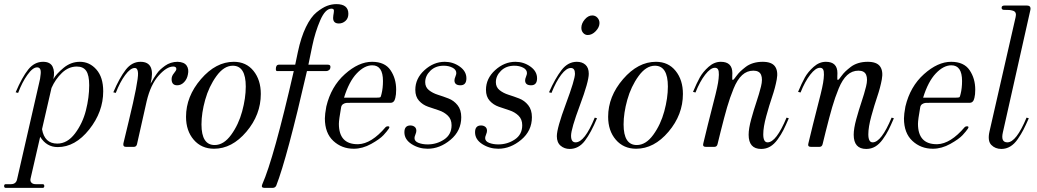

<svg xmlns="http://www.w3.org/2000/svg" viewBox="-50 -713 5036 932"><path d="M-22 199Q-30 199 -30 190Q-30 181 -22 181H3Q28 181 33 157L139 -306Q143 -323 144.5 -330.5Q146 -338 147.5 -354.5Q149 -371 144.5 -378.5Q140 -386 130 -386Q109 -386 83 -349.5Q57 -313 38 -262L26 -265Q57 -338 87 -375.5Q117 -413 159 -413Q194 -413 205.5 -389Q217 -365 209 -329Q223 -354 258.5 -383.5Q294 -413 338 -413Q385 -413 418 -375.5Q451 -338 451 -270Q451 -170 383 -84.5Q315 1 230 1Q176 1 145 -49L99 151Q95 165 102 173Q109 181 123 181H157Q165 181 165 190Q165 199 157 199ZM228 -16Q277 -16 314 -65Q351 -114 367 -177Q383 -240 383 -299Q383 -348 368.5 -369Q354 -390 323 -390Q283 -390 251 -359.5Q219 -329 200 -286L154 -86Q166 -16 228 -16Z M562 0Q546 0 549 -17Q558 -56 575 -125Q622 -319 620 -358Q619 -383 604 -383Q583 -383 557.5 -348.5Q532 -314 512 -262L500 -265Q530 -335 560 -374Q590 -413 632 -413Q707 -413 681 -307L687 -317Q692 -327 697 -334.5Q702 -342 710.5 -354.5Q719 -367 729 -376Q739 -385 751.5 -394Q764 -403 779.5 -408Q795 -413 812 -413Q844 -412 856 -394.5Q868 -377 862 -351Q858 -329 843.5 -314Q829 -299 810 -299Q783 -299 783 -329Q783 -344 794.5 -357.5Q806 -371 806 -378Q806 -390 791 -390Q759 -390 720 -346Q681 -302 662 -222L615 -13Q612 0 599 0Z M989 9Q928 9 890.5 -34.5Q853 -78 853 -146Q853 -245 925.5 -329Q998 -413 1085 -413Q1145 -413 1180.5 -369Q1216 -325 1216 -257Q1216 -156 1146 -73.5Q1076 9 989 9ZM992 -9Q1036 -9 1072 -58.5Q1108 -108 1125.5 -172.5Q1143 -237 1143 -293Q1143 -394 1080 -394Q1037 -394 1000.5 -343.5Q964 -293 946 -228.5Q928 -164 928 -109Q928 -9 992 -9Z M1234 199Q1216 199 1223 182Q1279 56 1376 -368H1295Q1289 -368 1289 -378Q1289 -399 1304 -399H1383L1396 -461Q1411 -532 1435 -581.5Q1459 -631 1487 -653.5Q1515 -676 1537.5 -684.5Q1560 -693 1583 -693Q1641 -693 1641 -646Q1641 -624 1627 -611.5Q1613 -599 1595 -599Q1567 -599 1567 -626Q1567 -631 1568 -638Q1569 -645 1570 -650.5Q1571 -656 1571 -661Q1571 -666 1568 -668.5Q1565 -671 1559 -671Q1529 -671 1504.5 -614.5Q1480 -558 1466 -491L1447 -399H1541Q1554 -399 1554 -389Q1554 -378 1547.5 -373Q1541 -368 1534 -368H1440Q1343 55 1291 188Q1286 199 1273 199Z M1667 9Q1609 9 1568 -29Q1527 -67 1527 -138Q1527 -158 1534 -196Q1557 -293 1624 -353Q1691 -413 1756 -413Q1818 -413 1845.5 -372.5Q1873 -332 1873 -278Q1873 -253 1869 -238Q1864 -214 1846 -214H1657Q1640 -214 1632 -213.5Q1624 -213 1616 -208Q1608 -203 1606 -193Q1595 -131 1595 -112Q1595 -13 1686 -13H1689Q1753 -15 1822 -96Q1826 -100 1833 -100Q1845 -100 1837 -88Q1829 -76 1811.5 -57Q1794 -38 1752 -14.5Q1710 9 1667 9ZM1620 -239H1779Q1793 -239 1796 -241Q1799 -243 1802 -257Q1809 -285 1809 -320Q1809 -396 1757 -396Q1719 -396 1681.5 -356.5Q1644 -317 1620 -239Z M2026 9Q1983 9 1948 -13.5Q1913 -36 1913 -71Q1913 -104 1942 -104Q1954 -104 1962.5 -97.5Q1971 -91 1971 -78Q1971 -71 1966.5 -60Q1962 -49 1962 -43Q1962 -27 1981.5 -19.5Q2001 -12 2026 -12Q2070 -12 2106 -36Q2142 -60 2142 -105Q2142 -134 2124 -151.5Q2106 -169 2080 -177.5Q2054 -186 2028 -195Q2002 -204 1984 -224Q1966 -244 1966 -277Q1966 -332 2010.5 -372.5Q2055 -413 2109 -413Q2149 -413 2181.5 -390Q2214 -367 2214 -333Q2214 -299 2185 -299Q2156 -299 2156 -323Q2156 -330 2160.5 -341Q2165 -352 2165 -358Q2165 -375 2146.5 -384.5Q2128 -394 2104 -394Q2064 -394 2039 -369.5Q2014 -345 2014 -314Q2014 -290 2032 -275.5Q2050 -261 2075.5 -253Q2101 -245 2127 -235Q2153 -225 2171 -202.5Q2189 -180 2189 -144Q2189 -78 2137 -34.5Q2085 9 2026 9Z M2369 9Q2326 9 2291 -13.5Q2256 -36 2256 -71Q2256 -104 2285 -104Q2297 -104 2305.5 -97.5Q2314 -91 2314 -78Q2314 -71 2309.5 -60Q2305 -49 2305 -43Q2305 -27 2324.5 -19.5Q2344 -12 2369 -12Q2413 -12 2449 -36Q2485 -60 2485 -105Q2485 -134 2467 -151.5Q2449 -169 2423 -177.5Q2397 -186 2371 -195Q2345 -204 2327 -224Q2309 -244 2309 -277Q2309 -332 2353.5 -372.5Q2398 -413 2452 -413Q2492 -413 2524.5 -390Q2557 -367 2557 -333Q2557 -299 2528 -299Q2499 -299 2499 -323Q2499 -330 2503.5 -341Q2508 -352 2508 -358Q2508 -375 2489.5 -384.5Q2471 -394 2447 -394Q2407 -394 2382 -369.5Q2357 -345 2357 -314Q2357 -290 2375 -275.5Q2393 -261 2418.5 -253Q2444 -245 2470 -235Q2496 -225 2514 -202.5Q2532 -180 2532 -144Q2532 -78 2480 -34.5Q2428 9 2369 9Z M2803 -543Q2790 -543 2781 -553Q2772 -563 2772 -578Q2772 -599 2788.5 -618.5Q2805 -638 2825 -638Q2840 -638 2850 -627Q2860 -616 2860 -601Q2860 -581 2842 -562Q2824 -543 2803 -543ZM2715 10Q2690 10 2671.5 -5.5Q2653 -21 2653 -52Q2653 -91 2697 -209Q2741 -327 2741 -355Q2741 -383 2721 -383Q2699 -383 2674 -350Q2649 -317 2627 -262L2615 -265Q2645 -333 2676 -373Q2707 -413 2750 -413Q2776 -413 2792 -398.5Q2808 -384 2808 -355Q2808 -317 2765 -202Q2722 -87 2722 -54Q2722 -22 2744 -22Q2788 -22 2837 -142L2848 -139Q2819 -69 2789 -29.5Q2759 10 2715 10Z M3038 9Q2977 9 2939.5 -34.5Q2902 -78 2902 -146Q2902 -245 2974.5 -329Q3047 -413 3134 -413Q3194 -413 3229.5 -369Q3265 -325 3265 -257Q3265 -156 3195 -73.5Q3125 9 3038 9ZM3041 -9Q3085 -9 3121 -58.5Q3157 -108 3174.5 -172.5Q3192 -237 3192 -293Q3192 -394 3129 -394Q3086 -394 3049.5 -343.5Q3013 -293 2995 -228.5Q2977 -164 2977 -109Q2977 -9 3041 -9Z M3645 10Q3584 10 3584 -59Q3584 -89 3596.5 -134.5Q3609 -180 3622 -218.5Q3635 -257 3644 -293Q3653 -329 3644.5 -349.5Q3636 -370 3607 -370Q3576 -370 3552.5 -348.5Q3529 -327 3511 -283Q3493 -239 3479.5 -192.5Q3466 -146 3448 -74Q3438 -34 3433 -13Q3430 0 3417 0H3377Q3359 0 3364 -17Q3374 -59 3386 -107.5Q3398 -156 3406.5 -188.5Q3415 -221 3423.5 -255.5Q3432 -290 3435.5 -311Q3439 -332 3439.5 -350Q3440 -368 3435.5 -376Q3431 -384 3420 -384Q3399 -384 3373 -350.5Q3347 -317 3326 -264L3314 -267Q3332 -310 3347 -337Q3362 -364 3389.5 -388.5Q3417 -413 3449 -413Q3505 -413 3505 -358Q3505 -353 3504.5 -343Q3504 -333 3504.5 -329Q3505 -325 3507 -325Q3509 -325 3513 -329Q3515 -331 3524.5 -344Q3534 -357 3544 -366.5Q3554 -376 3569.5 -388Q3585 -400 3606 -406.5Q3627 -413 3652 -413Q3696 -413 3712 -390.5Q3728 -368 3720.5 -327.5Q3713 -287 3698.5 -244.5Q3684 -202 3669.5 -149Q3655 -96 3655 -61Q3655 -22 3676 -22Q3718 -22 3768 -142L3779 -139Q3764 -104 3753 -82Q3742 -60 3725 -36.5Q3708 -13 3688.5 -1.5Q3669 10 3645 10Z M4155 10Q4094 10 4094 -59Q4094 -89 4106.5 -134.5Q4119 -180 4132 -218.5Q4145 -257 4154 -293Q4163 -329 4154.5 -349.5Q4146 -370 4117 -370Q4086 -370 4062.5 -348.5Q4039 -327 4021 -283Q4003 -239 3989.5 -192.5Q3976 -146 3958 -74Q3948 -34 3943 -13Q3940 0 3927 0H3887Q3869 0 3874 -17Q3884 -59 3896 -107.5Q3908 -156 3916.5 -188.5Q3925 -221 3933.5 -255.5Q3942 -290 3945.5 -311Q3949 -332 3949.5 -350Q3950 -368 3945.5 -376Q3941 -384 3930 -384Q3909 -384 3883 -350.5Q3857 -317 3836 -264L3824 -267Q3842 -310 3857 -337Q3872 -364 3899.5 -388.5Q3927 -413 3959 -413Q4015 -413 4015 -358Q4015 -353 4014.5 -343Q4014 -333 4014.5 -329Q4015 -325 4017 -325Q4019 -325 4023 -329Q4025 -331 4034.5 -344Q4044 -357 4054 -366.5Q4064 -376 4079.5 -388Q4095 -400 4116 -406.5Q4137 -413 4162 -413Q4206 -413 4222 -390.5Q4238 -368 4230.5 -327.5Q4223 -287 4208.5 -244.5Q4194 -202 4179.5 -149Q4165 -96 4165 -61Q4165 -22 4186 -22Q4228 -22 4278 -142L4289 -139Q4274 -104 4263 -82Q4252 -60 4235 -36.5Q4218 -13 4198.5 -1.5Q4179 10 4155 10Z M4478 9Q4420 9 4379 -29Q4338 -67 4338 -138Q4338 -158 4345 -196Q4368 -293 4435 -353Q4502 -413 4567 -413Q4629 -413 4656.5 -372.5Q4684 -332 4684 -278Q4684 -253 4680 -238Q4675 -214 4657 -214H4468Q4451 -214 4443 -213.5Q4435 -213 4427 -208Q4419 -203 4417 -193Q4406 -131 4406 -112Q4406 -13 4497 -13H4500Q4564 -15 4633 -96Q4637 -100 4644 -100Q4656 -100 4648 -88Q4640 -76 4622.5 -57Q4605 -38 4563 -14.5Q4521 9 4478 9ZM4431 -239H4590Q4604 -239 4607 -241Q4610 -243 4613 -257Q4620 -285 4620 -320Q4620 -396 4568 -396Q4530 -396 4492.5 -356.5Q4455 -317 4431 -239Z M4951 -662 4818 -70Q4807 -22 4840 -22Q4883 -22 4933 -142L4944 -139Q4929 -105 4918 -83.5Q4907 -62 4890.5 -38Q4874 -14 4854 -2Q4834 10 4811 10Q4781 10 4762 -9.5Q4743 -29 4753 -74L4880 -630Q4883 -642 4880 -650Q4877 -658 4867 -661Q4857 -664 4849.5 -664.5Q4842 -665 4829 -665Q4828 -665 4827 -665Q4826 -665 4825 -665Q4812 -665 4812 -675Q4812 -686 4825 -686H4935Q4957 -686 4951 -662Z"/></svg>

Font: HK Venetian
Style: Italic
Weight: 400
Italic angle: -12°
Version: Version 1.000;PS 001.000;hotconv 1.0.88;makeotf.lib2.5.64775